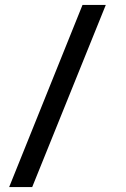

<svg xmlns="http://www.w3.org/2000/svg" viewBox="-20 -724 507 775"><path d="M17 31 313 -704H407L110 31Z"/></svg>

Font: Narnoor
Style: Bold
Weight: 700
Designer: S. Sridhar Murthy
Foundry: SIL International
Version: Version 3.000